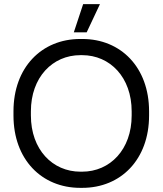

<svg xmlns="http://www.w3.org/2000/svg" viewBox="-20 -897 784 926"><path d="M462 -877H381L336 -741H398ZM45 -340C45 -128 181 9 367 9H377C563 9 699 -128 699 -340V-360C699 -572 563 -709 377 -709H367C181 -709 45 -572 45 -360ZM129 -340V-360C129 -524 233 -631 368 -631H376C511 -631 615 -524 615 -360V-340C615 -176 511 -69 376 -69H368C233 -69 129 -176 129 -340Z"/></svg>

Font: Fixel Text Regular
Style: Regular
Weight: 400
Width: 4
Designer: AlfaBravo + MacPaw
Foundry: Kyrylo Tkachov, Marchela Mozhyna, Serhii Makarenko, Maria Weinstein, Zakhar Kryvoshyya
Version: Version 1.211